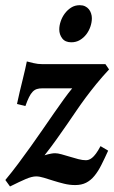

<svg xmlns="http://www.w3.org/2000/svg" viewBox="-29 -689 432 725"><path d="M382.8 -426.8Q356 -397.9 334.7 -371.8Q313.5 -345.7 294.9 -320.8Q276.4 -295.9 259.5 -271Q242.7 -246.1 224.4 -219.7Q206.1 -193.4 185.5 -164.3Q165 -135.3 139.2 -102.5Q145.5 -104.5 152.3 -106.4Q158.2 -107.9 165.3 -109.1Q172.4 -110.4 179.2 -110.4Q189 -110.4 203.9 -106.2Q218.8 -102.1 234.9 -97.2Q251 -92.3 266.8 -88.1Q282.7 -84 295.4 -84Q299.8 -84 305.7 -85.7Q311.5 -87.4 318.4 -92.8Q325.2 -98.1 333.3 -108.9Q341.3 -119.6 350.6 -137.2L379.4 -120.1Q365.7 -89.8 353.5 -65.7Q341.3 -41.5 327.4 -24.7Q313.5 -7.8 296.1 1Q278.8 9.8 254.9 9.8Q233.4 9.8 212.6 4.6Q191.9 -0.5 172.6 -6.6Q153.3 -12.7 136.7 -17.8Q120.1 -22.9 107.4 -22.9Q91.8 -22.9 68.8 -13.2Q45.9 -3.4 8.8 15.1L-8.8 -9.3Q15.6 -38.6 39.8 -71Q64 -103.5 87.4 -136.2Q110.8 -168.9 132.8 -200.9Q154.8 -232.9 174.8 -261.7Q194.8 -290.5 212.2 -314.5Q229.5 -338.4 243.7 -355.5H130.9Q119.1 -355.5 110.4 -352.8Q101.6 -350.1 94.2 -342.5Q86.9 -335 80.6 -322Q74.2 -309.1 66.9 -288.6L35.2 -296.4Q39.6 -318.4 45.4 -342.3Q51.3 -366.2 56.6 -388.2Q62 -410.2 66.2 -428.5Q70.3 -446.8 72.3 -457Q81.5 -454.6 97.7 -450.7Q113.8 -446.8 130.9 -446.8H369.1ZM317.9 -620.1Q317.9 -605 312.5 -588.9Q307.1 -572.8 297.1 -559.6Q287.1 -546.4 272.7 -537.8Q258.3 -529.3 240.2 -529.3Q217.3 -529.3 206.1 -543.9Q194.8 -558.6 194.8 -578.1Q194.8 -592.3 200.2 -608.4Q205.6 -624.5 215.6 -637.9Q225.6 -651.4 239.7 -660.4Q253.9 -669.4 272 -669.4Q283.7 -669.4 292.2 -665.3Q300.8 -661.1 306.4 -654.3Q312 -647.5 314.9 -638.4Q317.9 -629.4 317.9 -620.1Z"/></svg>

Font: Gentium Basic
Style: Bold Italic
Weight: 700
Italic angle: -8°
Designer: J. Victor Gaultney and Annie Olsen
Foundry: SIL International
Version: Version 1.102; 2013; Maintenance release